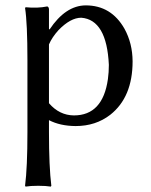

<svg xmlns="http://www.w3.org/2000/svg" viewBox="-20 -459 563 714"><path d="M162.1 -293.9V-75.2Q200.7 -30.3 254.9 -29.8Q362.3 -29.8 381.3 -165Q384.8 -190.4 384.8 -217.8Q377 -385.7 282.2 -393.1Q242.2 -393.1 197.3 -346.7Q173.8 -320.8 162.1 -293.9ZM162.1 -352.1 164.1 -349.1Q223.6 -438.5 298.8 -439Q393.6 -439 442.9 -352.1Q472.7 -297.9 473.1 -231Q473.1 -97.7 390.1 -32.2Q335.9 9.8 261.2 9.8Q203.1 9.3 162.1 -12.2V32.2Q162.1 161.1 170.9 231.9L168.9 234.9Q150.9 231.9 122.1 231.9Q93.3 231.9 75.2 234.9L73.2 231.9Q82 163.6 82 32.2V-234.9Q82 -373 73.2 -429.2L75.2 -432.1Q119.1 -427.7 155.8 -435.1Q161.6 -433.1 162.1 -424.8Z"/></svg>

Font: Linux Biolinum Capitals O
Style: Small Caps
Weight: 400
Designer: Philipp H. Poll
Foundry: Philipp H. Poll
Version: Version 1.0.4